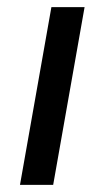

<svg xmlns="http://www.w3.org/2000/svg" viewBox="-20 -518 293 538"><path d="M124 -498H217L129 0H36Z"/></svg>

Font: Chakra Petch Medium
Style: Italic
Weight: 500
Italic angle: -10°
Designer: Katatrad Aksorn Co.,Ltd.
Foundry: Cadson Demak Co.,Ltd.
Version: Version 1.000; ttfautohint (v1.6)